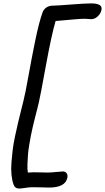

<svg xmlns="http://www.w3.org/2000/svg" viewBox="-20 -829 614 1123"><path d="M92.8 273.9Q67.4 273.9 59.1 250Q50.3 225.1 47.1 192.4Q43.9 159.7 47.1 119.9Q50.3 80.1 54.4 45.9Q58.6 11.7 68.6 -34.9Q78.6 -81.5 85 -108.4Q91.3 -135.3 102.3 -179.4Q113.3 -223.6 116.2 -234.9Q127 -275.9 146 -382.3Q165 -488.8 186.5 -593.5Q208 -698.2 229 -756.8Q235.4 -774.4 251.5 -785.2Q267.6 -795.9 286.1 -795.9Q311.5 -795.9 394.3 -802.5Q477.1 -809.1 513.2 -809.1Q546.4 -809.1 562.3 -799.8Q578.1 -790.5 573.2 -770Q569.3 -750 551.8 -733.4Q534.2 -716.8 513.2 -716.8Q506.8 -716.8 496.1 -718Q485.4 -719.2 479 -719.2Q457.5 -719.2 427.2 -716.8Q397 -714.4 360.1 -710.9Q323.2 -707.5 305.2 -706.1Q281.2 -625 248 -442.9Q214.8 -260.7 207 -229Q204.1 -216.3 197.3 -189.5Q190.4 -162.6 185.3 -142.8Q180.2 -123 172.6 -90.8Q165 -58.6 160.6 -35.6Q156.2 -12.7 150.6 21Q145 54.7 143.6 77.1Q142.1 99.6 140.6 130.9Q139.2 162.1 143.1 180.2Q158.7 178.7 177.7 178.7Q196.8 178.7 220.9 179.4Q245.1 180.2 258.8 180.2Q276.9 180.2 308.3 177Q339.8 173.8 347.2 173.8Q362.3 173.8 369.6 184.1Q377 194.3 374 210Q362.8 268.1 266.1 268.1Q252 268.1 218.5 266.8Q185.1 265.6 168 266.1Q151.9 266.1 127 270Q102.1 273.9 92.8 273.9Z"/></svg>

Font: Shantell Sans Bouncy
Style: Italic
Weight: 400
Italic angle: -11.31°
Designer: Stephen Nixon, Anya Danilova, Shantell Martin
Foundry: Arrow Type
Version: Version 1.006;[9816181b4]